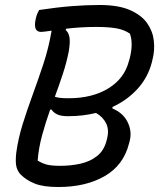

<svg xmlns="http://www.w3.org/2000/svg" viewBox="-20 -740 640 770"><path d="M214 10Q154 10 120 -3.5Q86 -17 63 -40Q52 -51 46.5 -69Q41 -87 45 -126Q53 -185 71 -242.5Q89 -300 111 -360Q133 -420 154 -483.5Q175 -547 187 -617Q172 -615 161 -613.5Q150 -612 145 -612Q112 -612 123 -663Q126 -677 129.5 -685Q133 -693 137 -700Q211 -711 269 -715.5Q327 -720 379 -720Q455 -720 501.5 -699.5Q548 -679 570.5 -646.5Q593 -614 597 -576Q601 -538 592 -503L589 -490Q573 -429 531.5 -383.5Q490 -338 431 -311V-305Q474 -287 492 -250Q510 -213 500 -174L497 -163Q475 -77 399.5 -33.5Q324 10 214 10ZM256 -535Q247 -489 232 -443.5Q217 -398 200 -352Q209 -349 221 -347.5Q233 -346 255 -346Q350 -346 414.5 -385.5Q479 -425 497 -495L501 -509Q515 -567 501 -605Q478 -621 446 -626.5Q414 -632 366 -632Q332 -632 301.5 -630Q271 -628 246 -625L243 -620Q255 -610 258.5 -591Q262 -572 256 -535ZM131 -96Q151 -84 169.5 -79.5Q188 -75 222 -75Q264 -75 302.5 -83.5Q341 -92 369 -114Q397 -136 407 -175L410 -186Q418 -220 405.5 -245.5Q393 -271 365 -287Q312 -274 253 -274Q225 -274 210 -281Q195 -288 186 -301L181 -300Q163 -249 149 -198Q135 -147 131 -96Z"/></svg>

Font: Recursive Sn Csl St
Style: Italic
Weight: 400
Italic angle: -15°
Version: Version 1.079;hotconv 1.0.112;makeotfexe 2.5.65598; ttfautoh